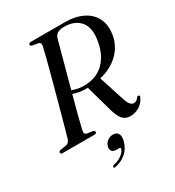

<svg xmlns="http://www.w3.org/2000/svg" viewBox="-218 -829 1094 1197"><g transform="rotate(-30 328.5 -230.0)"><path d="M608.5 -58.5Q595.5 -27.5 565.2 -7.8Q535 12 496.5 12Q465.5 12 444.5 -9.5Q423.5 -31 407.5 -88L355.5 -274Q353.5 -274 352 -274Q321.5 -273.5 296.8 -277.8Q272 -282 252 -289.5Q232 -217 216 -154.8Q200 -92.5 193 -60.5Q186.5 -35 207 -30.5L247.5 -24.5Q260.5 -20.5 260.5 -12.5Q260.5 0 243 0H16.5Q1.5 0 1.5 -11Q1.5 -22 17 -24.5L54.5 -30Q78 -33.5 87 -60.5Q94 -85 106.5 -130Q119 -175 134.5 -231.8Q150 -288.5 166.5 -349.2Q183 -410 198.2 -467Q213.5 -524 225 -569.2Q236.5 -614.5 242 -640Q247 -664.5 227.5 -669L187.5 -675.5Q174.5 -679 174.5 -687.5Q174.5 -700 192 -700H434.5Q510.5 -700 564.2 -673Q618 -646 641.8 -596Q665.5 -546 652.5 -476.5Q639.5 -407 587.2 -356.5Q535 -306 452 -286L506 -118.5Q518.5 -75.5 530.8 -61.5Q543 -47.5 557.5 -47.5Q577 -47.5 592 -69.5Q598 -77 605 -74Q614.5 -70.5 608.5 -58.5ZM345.5 -634.5Q338 -606 324 -554.8Q310 -503.5 292.8 -440.2Q275.5 -377 258 -313Q276.5 -305.5 297.2 -301.2Q318 -297 341.5 -297Q429.5 -297 483 -348.2Q536.5 -399.5 553 -487Q571.5 -583 532.5 -630.2Q493.5 -677.5 419 -677.5Q385 -677.5 368.5 -667.2Q352 -657 345.5 -634.5ZM318.5 150Q293.5 150 284.5 137Q275.5 124 280.5 105.5Q286 83.5 304 70Q322 56.5 344.5 56.5Q369.5 56.5 380.5 74Q391.5 91.5 382.5 126.5Q370.5 171.5 338.5 200.5Q306.5 229.5 258.5 239.5Q245.5 243 245.5 234Q245.5 225 257 222.5Q294.5 214.5 317.5 195.8Q340.5 177 345 160Q347.5 150 337.5 150Z"/></g></svg>

Font: Fraunces 72pt S000
Style: Italic
Weight: 400
Italic angle: -16°
Version: Version 1.000; ttfautohint (v1.8.3)